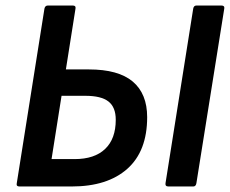

<svg xmlns="http://www.w3.org/2000/svg" viewBox="-20 -675 832 695"><path d="M50.4 0Q38.3 0 40.6 -11.1L140.9 -643.9Q143.3 -655 153.3 -655H243.5Q255.3 -655 253.3 -643.9L218.5 -423.7H301.8Q408.3 -423.7 460.5 -379.8Q512.7 -335.8 512.7 -250.8Q512.7 -127.7 440.7 -63.8Q368.7 0 239.7 0ZM166.6 -99.1H250Q322.1 -99.1 360.5 -135.8Q399 -172.5 399 -241.5Q399 -287 372.6 -307.6Q346.3 -328.2 289 -328.2H202.8ZM589.6 0Q577.4 0 579.1 -11.8L679.4 -643.9Q681.4 -655 691.2 -655H781.4Q793.8 -655 791.8 -643.9L690.9 -11.8Q688.9 0 679.7 0Z"/></svg>

Font: Sofia Sans Semi Condensed
Style: Italic
Weight: 400
Italic angle: -9°
Designer: Botio Nikoltchev, Ani Petrova
Foundry: lettersoup
Version: Version 4.101